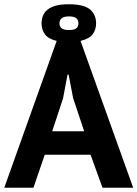

<svg xmlns="http://www.w3.org/2000/svg" viewBox="-20 -881 645 901"><path d="M175 -771Q175 -789 181 -805.5Q187 -822 201.5 -834.5Q216 -847 240.5 -854Q265 -861 303 -861Q373 -861 402 -837Q431 -813 431 -771Q431 -742 415 -720.5Q399 -699 358 -689L605 0H461L405 -155H190L137 0H0L246 -689Q207 -698 191 -720Q175 -742 175 -771ZM225 -265H375L323 -421L302 -531H297L276 -420ZM259 -771Q259 -740 303 -740Q328 -740 338 -748Q348 -756 348 -771Q348 -788 337.5 -796Q327 -804 303 -804Q259 -804 259 -771Z"/></svg>

Font: PTSans
Style: Bold
Weight: 700
Designer: A.Korolkova, O.Umpeleva, V.Yefimov
Foundry: ParaType Ltd
Version: Version 2.003W OFL